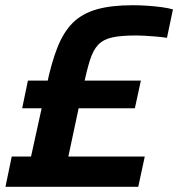

<svg xmlns="http://www.w3.org/2000/svg" viewBox="-20 -716 683 736"><path d="M1 0 25 -116H99L159 -389Q177 -476 200.5 -535Q224 -594 259.5 -629Q295 -664 350.5 -680Q406 -696 489 -696Q516 -696 545 -694Q574 -692 600 -688.5Q626 -685 643 -680L620 -571Q600 -574 577 -576Q554 -578 534.5 -579Q515 -580 502 -580Q444 -580 410 -572.5Q376 -565 356.5 -544.5Q337 -524 325 -486Q313 -448 300 -388L242 -116H535L510 0ZM65 -301 87 -407H520L497 -301Z"/></svg>

Font: Saira Thin SemiBold
Style: Italic
Weight: 600
Italic angle: -12°
Version: Version 1.101